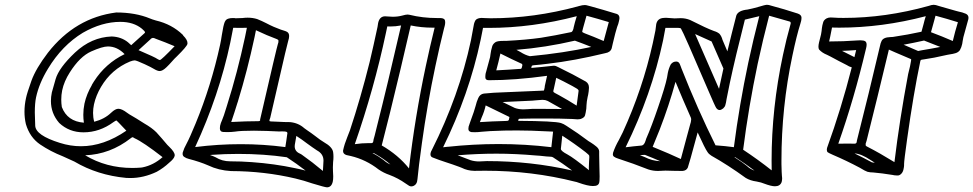

<svg xmlns="http://www.w3.org/2000/svg" viewBox="-20 -759 4096 808"><path d="M536.6 -52.2Q554.7 -52.2 573.2 -53.7L580.1 -54.7Q626 -64 664.1 -97.7Q582.5 -161.1 546.4 -177.2Q539.6 -181.6 538.1 -181.6Q535.6 -181.6 530.8 -177.7Q443.4 -109.4 338.4 -105.5Q427.2 -52.2 536.6 -52.2ZM333 -242.7Q330.6 -259.3 330.6 -275.9Q330.6 -299.3 335.4 -322.8Q344.2 -363.3 368.2 -403.8L364.3 -398.4L375.5 -416.5Q423.8 -492.2 504.4 -531.2Q473.1 -563.5 434.1 -563.5Q411.1 -563.5 363.8 -542.5Q316.4 -521.5 273.9 -454.6Q249.5 -416.5 241.7 -378.9Q237.8 -359.4 237.8 -339.8Q237.8 -324.2 240.2 -308.6Q263.2 -248 333 -242.7ZM652.8 -506.3Q658.7 -506.3 714.8 -564.5Q675.8 -581.1 635.7 -595.7Q632.3 -597.2 629.4 -598.4Q626.5 -599.6 623.5 -599.6Q616.7 -598.6 612.8 -593.3Q588.4 -570.3 563 -547.9Q633.8 -517.6 642.6 -510.7Q649.9 -506.3 652.8 -506.3ZM320.8 -143.6Q416.5 -143.6 511.7 -209Q471.2 -252 470.2 -252Q467.3 -252 457.5 -245.1Q398.9 -202.1 331.5 -202.1Q271 -202.1 229 -241.7Q194.3 -281.7 194.3 -334Q194.3 -351.1 198.2 -370.1Q200.2 -378.9 214.1 -426.3Q228 -473.6 295.4 -537.6Q364.7 -602.5 450.2 -605.5Q490.2 -604 518.6 -581.1Q525.4 -575.2 532.2 -568.8L548.3 -583.5Q583.5 -615.7 587.9 -619.1Q589.8 -621.1 590.3 -622.1V-622.6Q590.3 -627.4 577.1 -638.2Q542 -667 486.3 -667Q408.7 -667 328.6 -621.1Q241.2 -567.9 182.1 -470.2Q144.5 -408.7 131.8 -349.6Q126.5 -324.7 126.5 -285.6Q126.5 -270.5 128.2 -230Q129.9 -189.5 231.9 -157.7Q276.4 -143.6 320.8 -143.6ZM528.8 -9.8 511.2 -10.3Q390.6 -21.5 293 -79.1Q269 -90.3 244.6 -101.1Q192.4 -121.6 148.9 -151.1Q105.5 -180.7 88.9 -236.8Q83 -262.2 83 -289.1Q83 -316.9 89.4 -346.2Q93.8 -367.7 112.3 -419.2Q130.9 -470.7 181.6 -537.1Q296.9 -684.6 469.2 -706.5Q550.3 -706.5 611.3 -681.2Q619.1 -677.7 635.7 -672.9Q703.1 -657.2 749.5 -612.3L751 -609.4Q769 -591.3 769 -577.6Q769 -575.7 768.6 -573.7Q766.1 -563 724.6 -522Q714.4 -512.7 703.4 -500Q692.4 -487.3 680.7 -476.1Q664.1 -460 651.9 -460Q642.6 -460 627.4 -469.2Q617.2 -475.6 588.9 -488.8Q553.7 -504.9 546.9 -504.9Q540 -504.9 526.9 -500Q448.7 -467.3 405.3 -393.6Q383.8 -357.4 375.5 -319.8Q371.6 -301.3 371.6 -283.7Q371.6 -264.2 376.5 -246.6Q419.9 -257.8 447.8 -284.7Q465.3 -301.3 478 -301.3Q492.7 -301.3 515.1 -284.2L524.4 -277.8Q552.7 -261.7 587.4 -239.3Q619.1 -221.2 638.2 -202.1Q661.6 -176.3 684.1 -149.4L692.9 -140.6Q715.3 -119.1 715.3 -105.5Q715.3 -104 714.8 -102.5Q712.4 -90.8 691.9 -74.2Q668 -51.8 639.6 -36.1Q584.5 -9.8 528.8 -9.8Z M1338.9 -39.6Q1338.9 -48.3 1340.1 -59.6Q1341.3 -70.8 1341.3 -82.5V-83.5Q1341.3 -111.3 1314 -126Q1296.9 -137.2 1271.5 -155.8Q1250 -172.4 1227.1 -187Q1226.6 -180.7 1224.6 -172.4Q1222.2 -161.1 1220.7 -149.9Q1220.2 -146.5 1220.2 -143.6Q1220.2 -121.6 1242.7 -112.3Q1248 -109.9 1252.4 -106.4Q1295.9 -75.7 1336.4 -41.5ZM1266.1 -41Q1227.5 -70.8 1187 -97.2Q1090.8 -111.3 982.4 -111.3Q926.8 -111.3 872.1 -107.4L866.2 -106.9L864.3 -106.4Q876.5 -102.5 887.2 -97.2Q914.6 -80.1 948.7 -80.1Q994.6 -80.1 1039.6 -76.7Q1135.3 -69.8 1221.7 -51.3Q1244.1 -46.9 1266.1 -41ZM1180.7 -140.1 1184.6 -164.6Q1187.5 -182.1 1189.5 -199.2Q1189 -203.1 1184.8 -204.6Q1180.7 -206.1 1163.6 -206.1L1156.7 -205.6Q1103.5 -208.5 1048.8 -209Q992.2 -209 969.2 -205.1Q953.6 -203.1 938 -203.1L919.4 -203.6Q905.3 -204.1 905.3 -219.2Q905.3 -223.6 906.2 -229.5Q908.7 -241.2 914.6 -253.7Q920.4 -266.1 933.6 -309.6L936 -317.4Q979 -453.1 1011.2 -603.5L1019 -642.1L989.7 -641.6L961.4 -642.1Q955.6 -610.8 949.2 -580.1Q901.9 -357.4 801.3 -140.1Q898.4 -152.3 993.2 -152.3Q1088.4 -152.3 1180.7 -140.1ZM979.5 -327.1Q966.8 -285.6 953.1 -245.6Q1017.1 -249 1064.5 -249H1067.4Q1073.7 -249 1074.7 -252.4V-256.3Q1145.5 -563.5 1149.4 -573.7L1151.4 -580.1Q1151.9 -583.5 1151.9 -587.4Q1151.9 -591.3 1146.5 -593.8Q1103 -609.9 1057.1 -631.8L1051.3 -603Q1021 -461.9 981.9 -334.5L980.5 -329.6ZM1356 29.3Q1347.7 29.3 1293.5 12.7Q1259.8 1 1223.1 -7.8Q1092.8 -38.6 952.1 -39.1Q899.9 -42 856 -63Q821.3 -78.1 774.4 -90.3Q763.7 -92.8 755.4 -98.6Q748.5 -103 748.5 -111.8Q748.5 -114.3 749 -117.2Q754.4 -135.3 765.1 -154.3Q778.3 -178.7 803.2 -239.3Q868.7 -398.4 906.2 -570.3Q910.6 -590.8 913.6 -611.8Q916.5 -628.9 919.9 -646.5L922.9 -658.2Q927.7 -676.8 939.9 -680.2Q948.7 -683.1 959.5 -683.1Q968.8 -683.1 971.2 -682.1Q985.4 -682.1 1000.5 -683.1Q1011.7 -684.6 1022 -684.6Q1043.9 -684.6 1062.5 -678.7Q1082 -670.9 1100.1 -661.6Q1115.7 -653.3 1132.3 -646Q1170.4 -630.4 1174.3 -630.4Q1181.6 -628.4 1188 -625Q1196.8 -619.6 1196.8 -607.4Q1196.8 -603 1195.8 -597.7Q1194.8 -593.3 1193.4 -588.9Q1191.9 -584.5 1191.4 -581.1Q1186 -557.1 1179.7 -533.7L1117.2 -263.2L1114.3 -254.9Q1113.8 -252.4 1113.8 -250.5Q1113.8 -248.5 1119.6 -248L1152.3 -246.6Q1176.8 -245.1 1200.7 -245.1Q1235.8 -241.7 1260.3 -219.7L1272.5 -210.9Q1290 -199.2 1306.6 -186.5Q1328.1 -169.4 1343.8 -160.2Q1377.9 -141.1 1381.8 -119.6Q1383.3 -109.9 1383.3 -99.1Q1383.3 -88.4 1381.8 -77.1Q1380.9 -65.9 1380.9 -54.7Q1380.9 -46.4 1381.3 -38.1Q1382.3 -26.4 1382.3 -17.1Q1382.3 -2.9 1380.4 5.4Q1375 29.3 1356 29.3Z M1473.1 -152.3Q1502.4 -156.7 1530.8 -156.7H1543Q1549.3 -156.7 1550.8 -163.6L1552.2 -172.4L1556.6 -188Q1561.5 -208 1566.4 -227.5Q1609.9 -398.9 1668 -651.9Q1644.5 -647.5 1622.1 -647.5L1609.9 -647.9L1604 -620.1Q1554.2 -385.3 1473.1 -152.3ZM1701.2 -50.3Q1726.1 -265.6 1772 -481.4Q1789.1 -562 1809.1 -642.6H1800.3Q1752.9 -642.6 1708.5 -651.9Q1666.5 -468.8 1621.6 -286.1Q1599.6 -197.3 1594.2 -177.7L1586.4 -147Q1655.8 -106.9 1701.2 -50.3ZM1553.2 -114.7 1547.4 -115.2Q1572.3 -102.1 1594.7 -85Q1607.9 -72.8 1623 -66.9Q1596.2 -89.8 1564.9 -107.9L1560.5 -110.4Q1558.1 -111.3 1556.6 -112.8L1554.7 -113.8ZM1710.9 25.4Q1706.1 25.4 1701.7 22.9L1687 13.2Q1655.3 -9.3 1619.1 -22.9Q1594.7 -31.2 1573.2 -45.9Q1520 -87.4 1456.1 -102.5L1449.2 -104Q1423.8 -107.4 1423.8 -123V-126Q1429.7 -153.3 1441.4 -181.6Q1447.3 -196.3 1452.6 -210.4Q1498 -347.2 1535.6 -498Q1551.8 -565.9 1568.8 -646Q1569.8 -653.8 1571.3 -662.1Q1577.1 -689.5 1599.6 -690.4Q1607.9 -690.4 1615 -689.5Q1622.1 -688.5 1632.3 -688.5Q1654.3 -688.5 1672.4 -693.4Q1688 -697.8 1695.3 -697.8Q1699.7 -697.8 1703.1 -696.8Q1758.3 -683.1 1817.9 -683.1H1833Q1852.1 -682.6 1853 -670.4Q1853.5 -668 1853.5 -665Q1853.5 -658.2 1851.6 -650.4L1848.6 -639.2Q1831.1 -569.8 1812.5 -481.9Q1777.8 -318.4 1755.4 -155.8Q1741.2 -53.7 1736.8 -4.9L1734.9 6.3Q1733.4 11.7 1729.5 16.6Q1721.2 25.4 1710.9 25.4Z M2284.2 -334.5Q2274.9 -338.9 2262.7 -338.9Q2249.5 -338.4 2236.3 -336.9L2219.7 -335.4Q2157.7 -333 2095.2 -329.6Q2121.1 -317.4 2146.5 -304.7Q2162.6 -298.8 2182.6 -298.8Q2191.4 -298.8 2201.2 -299.6Q2210.9 -300.3 2219.7 -300.8H2261.7Q2303.7 -300.8 2345.2 -300.3Q2315.4 -317.4 2285.2 -334V-333.5ZM2459 -42.5Q2458 -43.9 2458 -53.2Q2458 -63 2459 -80.1L2460 -96.2V-99.1Q2460 -101.6 2459.5 -104.2Q2459 -106.9 2444.3 -118.7Q2397 -155.3 2346.2 -188L2340.3 -132.3Q2340.3 -123.5 2368.2 -108.9Q2393.6 -95.2 2459 -42.5ZM2387.7 -41.5Q2349.1 -70.3 2307.6 -96.7Q2302.7 -100.1 2288.1 -100.1Q2283.2 -100.1 2279.8 -100.6Q2245.1 -104.5 2237.3 -104.5Q2149.9 -112.3 2068.8 -112.3Q1988.3 -112.3 1906.2 -105.5Q1933.1 -95.7 1960 -85Q1977.1 -79.6 1996.1 -79.6Q2003.9 -79.6 2012.2 -80.3Q2020.5 -81.1 2029.3 -81.1Q2214.4 -81.1 2387.7 -41.5ZM1844.7 -139.2 1865.7 -141.6 1862.8 -141.1Q1971.7 -152.8 2078.1 -152.8Q2190.4 -152.8 2300.3 -139.6Q2303.7 -173.8 2307.6 -205.1L2285.2 -206.1Q2211.4 -210 2156.2 -210L2102.5 -209.5Q2030.8 -207.5 2007.3 -204.6Q1992.2 -202.6 1978 -202.6Q1970.7 -202.6 1963.9 -203.1Q1951.2 -205.6 1951.2 -215.8V-217.3L1952.1 -226.1Q1954.1 -233.4 1957 -240.7Q1978 -297.4 1981.7 -313.7Q1985.4 -330.1 1992.7 -346.4Q2000 -362.8 2016.1 -365.2Q2058.6 -369.6 2100.6 -370.6Q2123.5 -371.1 2250.5 -377Q2259.8 -377.9 2268.6 -377.9Q2269.5 -377.9 2272 -390.1Q2272.9 -394.5 2272.9 -397.9L2282.2 -439.9Q2147.9 -421.4 2037.6 -421.4Q2022.5 -421.4 2022.5 -433.1V-437Q2022.5 -443.8 2023.9 -450.7L2025.9 -457.5Q2034.2 -487.8 2042.5 -518.6Q2043.5 -524.4 2044.4 -532.2Q2045.4 -540 2046.9 -546.9Q2048.3 -554.2 2051.5 -564.5Q2054.7 -574.7 2065.9 -582Q2074.7 -586.9 2098.1 -586.9H2109.4Q2194.8 -591.3 2256.8 -600.1Q2313 -608.9 2384.3 -624Q2390.1 -626 2393.6 -640.1L2394 -643.1Q2398.4 -663.1 2407.2 -690.9Q2219.2 -641.6 2036.6 -641.6H2012.7Q2008.3 -617.2 2002.9 -592.3Q1954.1 -361.8 1844.7 -139.2ZM2178.2 -489.3Q2131.8 -510.3 2085.9 -533.7Q2078.1 -498 2068.4 -462.9Q2125.5 -465.8 2163.6 -468.8H2168.5Q2171.4 -468.8 2173.1 -469.7Q2174.8 -470.7 2176.3 -475.6L2179.2 -488.8Q2178.7 -486.8 2178.2 -486.3H2177.2Q2176.8 -486.8 2177 -487.5Q2177.2 -488.3 2177.2 -488.8ZM2210 -522.5Q2353.5 -536.1 2468.3 -561.5Q2434.6 -575.2 2399.4 -587.9Q2275.9 -559.1 2153.3 -549.3Q2161.6 -545.4 2170.4 -540Q2189.9 -527.3 2210 -522.5ZM2520.5 -586.4Q2529.8 -621.6 2542 -666Q2495.1 -680.2 2448.2 -692.9Q2440.4 -667 2433.6 -640.6L2431.2 -630.9Q2430.7 -628.9 2430.2 -626V-625.5Q2430.2 -623 2440.9 -618.7Q2476.1 -605.5 2520.5 -586.4ZM2124 -266.6Q2074.2 -291.5 2023.9 -315.4Q2018.6 -290.5 2006.8 -264.2L1999.5 -245.1Q2048.8 -248.5 2109.9 -250Q2117.7 -250 2119.6 -252Q2121.6 -253.9 2122.1 -257.8L2123.5 -264.2V-265.6ZM2406.7 -314.5Q2409.7 -340.3 2413.6 -366.2Q2415 -373 2415 -377Q2414.6 -382.3 2404.8 -387.7Q2396.5 -392.1 2388.7 -397Q2348.6 -418.5 2320.8 -431.6L2310.5 -384.3L2309.1 -379.4Q2308.6 -377 2308.6 -373.5Q2308.6 -370.1 2332.5 -358.4Q2370.6 -337.4 2406.7 -314.5ZM2475.1 23.9Q2454.1 23.9 2413.1 9.3Q2405.3 6.3 2401.4 5.9Q2218.8 -40.5 2021.5 -40.5L1976.1 -40Q1947.3 -40.5 1923.3 -52.7L1912.1 -57.1Q1884.3 -67.4 1856.2 -76.4Q1828.1 -85.4 1800.8 -96.2Q1791.5 -99.6 1791.5 -109.4Q1791.5 -111.8 1792 -114.7Q1793.5 -121.6 1797.4 -127.9Q1912.1 -355.5 1961.9 -589.4Q1968.8 -623.5 1974.6 -657.7Q1975.6 -662.6 1978.5 -668.9Q1983.9 -682.6 2005.4 -683.6Q2013.2 -683.6 2020.3 -682.9Q2027.3 -682.1 2044.9 -682.1Q2227.1 -682.1 2411.1 -731.9L2416 -733.4Q2431.2 -737.8 2440.9 -737.8Q2446.3 -737.8 2452.9 -735.8Q2459.5 -733.9 2467.8 -731.9Q2514.2 -719.2 2576.2 -700.2Q2586.9 -695.8 2586.9 -683.1Q2586.9 -680.7 2586.4 -678.2L2585 -670.9Q2582.5 -658.2 2577.1 -645.5Q2570.8 -626.5 2559.1 -577.1L2554.2 -555.7Q2548.8 -538.6 2526.9 -535.2Q2396 -503.4 2285.2 -490.7Q2254.9 -486.8 2225.6 -484.4Q2218.3 -483.4 2217.8 -481.7Q2217.3 -480 2215.8 -473.1Q2262.7 -477.1 2309.6 -482.4H2311.5Q2318.8 -482.4 2330.1 -476.1Q2333 -474.1 2335.9 -473.1Q2389.6 -447.3 2445.8 -415.5Q2458.5 -406.7 2458.5 -391.1V-388.7Q2458 -374.5 2455.1 -359.9L2453.1 -351.6Q2448.7 -330.6 2448.2 -316.9Q2448.2 -301.3 2444.8 -285.6Q2444.3 -283.7 2442.1 -273.9Q2439.9 -264.2 2423.8 -258.3Q2417 -256.8 2409.7 -256.8Q2403.8 -256.8 2398.2 -257.6Q2392.6 -258.3 2387.7 -258.3Q2336.4 -260.3 2278.3 -260.3Q2202.1 -260.3 2170.4 -259.3Q2163.1 -259.3 2162.6 -258.1Q2162.1 -256.8 2160.6 -250.5Q2314.5 -249.5 2340.8 -241.2Q2351.6 -237.8 2363.8 -229.5Q2413.1 -198.2 2456.1 -165.5Q2460.9 -162.1 2467.8 -158.2Q2479.5 -150.9 2490.2 -141.8Q2501 -132.8 2501.5 -122.1V-106.4Q2501.5 -82.5 2502.4 -59.1Q2503.4 -33.2 2503.4 -16.6Q2503.4 -5.9 2502.9 1Q2502.4 5.9 2502 8.3Q2499.5 20.5 2486.8 22.9Q2481.4 23.9 2475.1 23.9Z M3227.5 -42Q3227.1 -62.5 3227.1 -83Q3227.1 -303.7 3274.9 -527.3Q3288.6 -592.8 3307.1 -658.2Q3307.6 -660.2 3307.6 -661.6Q3307.6 -668 3301.3 -668.9L3216.8 -692.9Q3190.4 -591.8 3168.5 -490.2Q3130.4 -309.6 3107.4 -128.9Q3169.4 -87.9 3227.5 -42ZM3155.3 -41Q3116.2 -70.3 3074.7 -97.2L3070.3 -97.7Q3108.4 -73.2 3122.1 -61.5Q3137.2 -46.9 3155.3 -41ZM2845.2 -89.8Q2857.9 -136.2 2869.9 -181.9Q2881.8 -227.5 2884.3 -234.9L2887.2 -245.1Q2888.7 -251.5 2888.7 -255.9Q2888.7 -260.7 2887.2 -264.2Q2854 -338.9 2822.8 -414.6Q2794.9 -313.5 2756.3 -213.9L2726.6 -141.1Q2801.8 -110.4 2845.2 -89.8ZM2758.8 -80.6Q2726.6 -94.7 2693.8 -107.4L2692.9 -106.9H2690.4L2693.4 -107.4L2672.9 -106L2693.8 -97.7Q2724.1 -82 2758.8 -80.6ZM3005.9 -385.3 3024.4 -470.7 2974.6 -584.5Q2939.9 -599.6 2905.3 -615.7Q2930.2 -560.1 3005.9 -385.3ZM2612.8 -139.2Q2646.5 -143.6 2680.2 -146.5Q2690.9 -147.9 2696.8 -167L2699.2 -174.8Q2722.2 -227.1 2749.5 -307.6Q2779.3 -394 2787.1 -432.6L2790.5 -452.6Q2794.4 -471.7 2802.7 -487.8Q2811.5 -500 2825.7 -500Q2835.4 -500 2839.8 -491.2L2840.3 -490.7L2846.7 -474.6L2846.2 -475.1Q2916.5 -297.4 2991.2 -147.5Q3032.7 -144.5 3068.4 -139.6Q3091.3 -316.9 3128.9 -494.6Q3149.9 -592.8 3175.3 -690.9Q3145 -683.1 3114.7 -676.3Q3075.2 -521.5 3051.3 -409.7Q3038.6 -348.6 3037.6 -341.8Q3036.6 -335 3035.2 -327.6Q3034.2 -324.2 3032.5 -316.9Q3030.8 -309.6 3023.4 -302.7Q3014.6 -295.9 3008.3 -295.9Q3000.5 -295.9 2994.1 -304.7Q2989.3 -311.5 2960.9 -377.9Q2855.5 -624.5 2845.7 -638.7Q2843.3 -641.6 2835 -641.6H2780.3Q2775.9 -615.7 2770.5 -589.4Q2721.7 -360.8 2612.8 -139.2ZM3241.2 24.9Q3225.6 24.9 3195.8 13.7Q3185.1 8.8 3164.1 4.9Q3137.7 1.5 3118.2 -10.3Q3044.4 -64 2974.1 -103.5Q2962.9 -110.4 2957.5 -119.1Q2946.8 -133.8 2916 -201.7Q2878.4 -62.5 2874.5 -53.7Q2868.7 -41 2852.5 -39.6L2818.8 -40Q2799.8 -41 2780.3 -41Q2772.5 -41 2764.6 -40.3Q2756.8 -39.6 2749 -39.6Q2728 -39.6 2708.5 -45.9Q2645.5 -70.8 2580.6 -91.8Q2570.8 -94.7 2564 -99.6Q2559.1 -103 2559.1 -109.9Q2559.1 -113.3 2560.1 -116.7Q2569.3 -143.6 2584.5 -169.9Q2593.3 -186 2600.6 -201.7Q2684.6 -385.3 2727.1 -577.1L2738.3 -630.9Q2740.2 -650.4 2741.7 -657.7Q2747.1 -682.1 2772.9 -683.6L2783.2 -684.1Q2789.6 -684.1 2818.8 -681.6Q2825.7 -681.6 2832 -682.1Q2838.4 -682.6 2844.2 -682.6Q2865.2 -682.6 2884.3 -674.8Q2954.6 -639.2 2984.9 -628.4Q2998.5 -624.5 3007.8 -616.7Q3016.6 -606.4 3020.5 -591.3Q3026.9 -574.7 3041 -543Q3059.1 -618.2 3078.6 -693.4Q3085.9 -714.8 3126 -718.8Q3147.9 -723.1 3169.9 -729.5Q3200.2 -738.8 3207.5 -738.8Q3215.3 -738.8 3224.6 -735.4Q3279.8 -720.7 3336.9 -702.1Q3352.5 -696.8 3353 -685.1Q3353 -678.7 3351.6 -671.4Q3350.6 -665.5 3348.1 -658.7Q3332.5 -609.9 3314.5 -523.9Q3268.6 -307.6 3268.6 -82.5V-68.4Q3269.5 -28.8 3270.5 -19.5Q3271.5 -14.2 3271.5 -8.8Q3271.5 -1 3269.5 6.8Q3263.2 24.9 3241.2 24.9Z M3575.7 -518.6 3583 -548.3Q3553.2 -545.9 3523.4 -544.9Q3549.3 -531.2 3575.7 -518.6ZM3989.7 -586.4Q3999 -626 4011.2 -665.5Q3964.4 -680.2 3917 -692.9L3911.6 -672.9Q3904.3 -647.9 3897.9 -623.5Q3944.8 -606 3989.7 -586.4ZM3843.8 -544.4 3858.9 -547.4Q3897.9 -553.7 3937 -561.5L3868.7 -588.4Q3825.7 -578.6 3782.7 -570.8Q3813.5 -558.1 3843.8 -544.4ZM3744.1 -76.7Q3765.6 -254.4 3801.8 -447.3L3809.6 -479.5Q3812 -491.2 3813.5 -500.5Q3814.5 -504.9 3814.5 -507.3Q3814.5 -509.8 3813.5 -510.3Q3780.3 -524.9 3747.1 -538.6L3720.7 -550.3Q3671.4 -343.8 3627 -167Q3624 -159.2 3623 -154.3V-150.9Q3623 -149.4 3623.3 -147Q3623.5 -144.5 3630.9 -141.1Q3681.6 -115.2 3741.7 -78.1ZM3661.6 -74.2 3644.5 -85Q3603.5 -112.3 3576.2 -113.3Q3613.3 -95.2 3649.4 -75.7ZM3575.7 -154.3Q3583.5 -154.3 3585 -160.2L3586.4 -168.5Q3636.7 -366.7 3683.1 -564.9Q3685.5 -577.6 3689.5 -585.4Q3696.3 -602.1 3727.5 -603Q3732.9 -603 3737.3 -603.5Q3802.7 -613.3 3857.9 -625.5Q3862.8 -641.1 3866.7 -657.7Q3870.6 -674.3 3876 -690.9Q3691.9 -642.6 3511.7 -642.6L3481.4 -643.1L3473.6 -604L3469.2 -584.5Q3529.3 -584.5 3589.4 -588.9L3600.6 -589.4Q3615.2 -589.4 3621.6 -585Q3627 -581.1 3627 -570.8Q3627 -564.9 3625 -556.6L3624.5 -554.7Q3574.7 -343.8 3507.8 -154.3Q3528.8 -154.8 3550.3 -154.8ZM3758.3 -20.5H3754.4Q3748.5 -20.5 3742.2 -21.5L3738.3 -22.5Q3689.5 -30.3 3654.8 -33.2Q3641.6 -33.2 3630.4 -36.1Q3621.1 -39.1 3598.1 -53.2Q3542 -83 3484.9 -107.4Q3467.3 -115.2 3463.4 -118.2Q3459.5 -121.6 3459.5 -128.9Q3459.5 -132.3 3460.4 -136.2Q3520.5 -302.2 3564.5 -475.6Q3553.2 -478.5 3543 -485.4Q3511.7 -501 3474.1 -521.5Q3467.8 -524.9 3460.4 -528.3Q3439.5 -536.6 3426.8 -550.8Q3424.3 -555.2 3424.3 -562.5Q3424.3 -569.8 3426.8 -580.6Q3428.7 -589.4 3431.2 -598.1Q3433.6 -606.9 3435.1 -613.8Q3436.5 -619.6 3437.5 -628.4Q3438.5 -640.6 3440.9 -652.8Q3441.9 -656.2 3444.3 -665.5Q3446.8 -674.8 3458.5 -681.6Q3466.3 -685.5 3475.6 -685.5Q3485.4 -685.5 3494.6 -684.6Q3502 -683.6 3530.3 -683.6Q3706.1 -683.6 3887.2 -733.9Q3900.9 -738.8 3909.2 -738.8Q3917 -738.8 3930.7 -733.9L3945.8 -729.5Q3974.1 -721.7 4002.4 -713.4Q4006.8 -711.9 4013.7 -710.4Q4029.8 -707.5 4044.4 -701.2Q4055.7 -695.8 4055.7 -684.6Q4055.7 -681.6 4055.2 -678.7Q4044.4 -640.6 4034.2 -602.5L4031.2 -586.4L4029.3 -574.2Q4026.4 -560.1 4019.5 -547.9Q4012.7 -538.6 4001 -535.2Q3989.3 -531.7 3978 -530.3L3966.8 -528.3Q3905.8 -514.2 3869.1 -509.3Q3857.4 -507.8 3855.7 -506.8Q3854 -505.9 3853 -501.5Q3824.2 -364.7 3797.4 -173.3Q3784.7 -82.5 3784.7 -69.3Q3784.7 -68.8 3784.7 -63.2Q3784.7 -57.6 3782.2 -46.4Q3779.8 -34.7 3772.7 -27.6Q3765.6 -20.5 3758.3 -20.5Z"/></svg>

Font: Third Street
Style: Regular
Weight: 400
Designer: GGBotNet
Foundry: GGBotNet
Version: 0.90